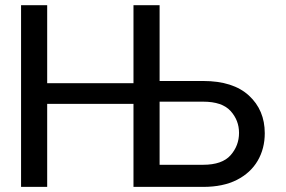

<svg xmlns="http://www.w3.org/2000/svg" viewBox="-20 -732 1120 752"><path d="M164.8 -711.6V-406.2H502.8V-711.6H605.1V-414.8H775.6Q892.8 -414.8 954.9 -357.8Q1017 -300.8 1017 -210.2Q1017 -149.9 989.2 -102.3Q961.3 -54.7 907.5 -27.3Q853.7 0 775.6 0H502.8V-325.3H164.8V0H62.5V-711.6ZM605.1 -86.6H775.6Q850.1 -86.6 883.2 -124.1Q916.2 -161.6 916.2 -211.6Q916.2 -260.7 883.2 -297.2Q850.1 -333.8 775.6 -333.8H605.1Z"/></svg>

Font: Interface
Style: Regular
Weight: 400
Designer: Rasmus Andersson
Foundry: rsms
Version: Version 1.8